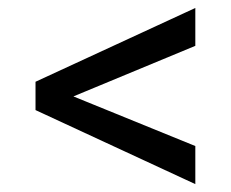

<svg xmlns="http://www.w3.org/2000/svg" viewBox="-20 -556 577 480"><path d="M468.3 -190.9V-95.7L68.8 -280.8V-336.9L131.3 -328.1ZM131.8 -301.8 68.8 -294.9V-351.6L468.3 -536.1V-441.4Z"/></svg>

Font: Heebo
Style: Regular
Weight: 400
Designer: Oded Ezer
Foundry: Ezer Type House
Version: Version 3.100